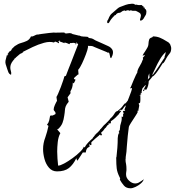

<svg xmlns="http://www.w3.org/2000/svg" viewBox="-20 -926 942 1034"><path d="M683 88Q660 88 647.5 73.5Q635 59 625 41Q627 39 627 36Q627 34 626 32Q625 30 624 28Q611 2 608.5 -19.5Q606 -41 606 -70V-73Q605 -74 605 -76Q605 -78 607 -78Q608 -91 609.5 -104Q611 -117 612 -130Q613 -143 613.5 -156Q614 -169 614 -182Q614 -186 616 -197.5Q618 -209 623 -209Q622 -210 622 -211Q622 -212 621 -213Q619 -215 619 -216Q619 -217 620 -217Q622 -219 623 -223Q624 -227 626 -227L625 -232L626 -233Q626 -250 632 -266Q637 -281 635 -298H638Q639 -298 639 -296L643 -298V-314L644 -316L645 -312H647L642 -328L654 -330V-332L652 -334Q650 -336 650 -337L651 -338Q652 -340 653 -343Q654 -346 655 -349L659 -359Q655 -356 651.5 -353Q648 -350 646 -346Q642 -339 634 -331V-335H628V-332H624L623 -326L627 -329H632V-327Q631 -325 628 -322L624 -316L622 -318V-313Q612 -302 601 -291.5Q590 -281 577 -273V-264L574 -261H565L563 -258H564L566 -255L560 -252V-253L551 -241L552 -240H551Q544 -235 540 -228Q536 -221 528 -215Q526 -213 525 -211.5Q524 -210 523 -209H525L530 -200H527V-197H522Q521 -197 521 -200H515L514 -197Q503 -188 492.5 -179Q482 -170 472 -160V-145H471Q471 -144 470 -144Q467 -144 462 -149L460 -147L463 -139L462 -136Q451 -131 447 -123.5Q443 -116 442 -105H426L398 -62H395L391 -74Q374 -39 351 -21Q328 -3 287 -3Q261 -3 244 -22.5Q227 -42 219.5 -70Q212 -98 212 -123Q212 -155 224 -186Q229 -201 233.5 -216.5Q238 -232 241 -248L233 -254Q242 -265 245 -277.5Q248 -290 250 -303H252Q254 -303 256 -303.5Q258 -304 261 -305L262 -303L279 -312V-317Q279 -322 274 -327Q269 -332 269 -336Q269 -346 275.5 -360.5Q282 -375 287 -383L284 -404Q286 -406 293 -421.5Q300 -437 307.5 -457Q315 -477 320.5 -493.5Q326 -510 326 -514L335 -518Q343 -538 349.5 -556Q356 -574 363 -590Q368 -604 374 -618.5Q380 -633 385 -647Q390 -661 394.5 -671Q399 -681 401 -688Q397 -691 394.5 -693.5Q392 -696 390 -698L389 -696L392 -691Q390 -686 386 -687L388 -692L386 -693Q379 -696 372 -695Q368 -694 364.5 -694Q361 -694 357 -694L354 -688Q350 -690 339.5 -694Q329 -698 326 -696L329 -693L301 -703L304 -706L299 -707L297 -705L300 -704L293 -703Q293 -703 294 -701Q295 -700 297 -700L298 -695L297 -693Q294 -694 288 -698L278 -702Q273 -701 271 -697Q248 -704 217 -695.5Q186 -687 155.5 -672.5Q125 -658 104 -647L105 -645L89 -635L93 -640L66 -617L57 -610L58 -609L66 -617V-616Q58 -609 50 -599Q42 -589 38 -578Q33 -561 38 -546Q42 -533 40 -525L39 -524H37Q29 -528 25.5 -536Q22 -544 19 -554Q13 -571 10.5 -580.5Q8 -590 9.5 -599Q11 -608 16 -625Q21 -627 22 -632Q24 -632 24 -634V-637L20 -633H19Q22 -636 26 -642Q30 -648 33 -651V-650Q35 -649 40 -655Q45 -661 46 -663L44 -661Q42 -659 41 -660L61 -679H62Q77 -690 93.5 -694.5Q110 -699 124 -705.5Q138 -712 146 -728Q147 -729 147 -729Q146 -729 146 -730L147 -731L151 -729Q160 -731 167 -735Q174 -739 183 -741L182 -739Q187 -741 206 -743.5Q225 -746 245 -748.5Q265 -751 273 -751V-750L327 -751L328 -748Q335 -744 348 -747Q360 -749 369 -744V-743L406 -734V-735Q417 -729 430 -729Q437 -729 443 -728.5Q449 -728 455 -727V-725L458 -722Q464 -720 470 -720Q478 -718 481 -716Q483 -715 485 -714Q487 -713 488 -712Q490 -711 491.5 -710Q493 -709 495 -708Q503 -704 512 -700.5Q521 -697 529 -693L562 -678Q576 -672 584 -660Q592 -648 586 -629Q585 -628 582 -620Q579 -611 577 -613Q573 -615 571.5 -628Q570 -641 565 -643H563Q562 -642 561 -642Q559 -644 556 -645Q538 -653 522 -659Q506 -665 488 -673Q480 -678 471 -678.5Q462 -679 453 -679Q453 -677 454 -676V-672Q452 -658 442.5 -633Q433 -608 422 -584.5Q411 -561 401 -550L403 -525H400Q399 -524 388.5 -515Q378 -506 378 -504Q378 -501 381.5 -499Q385 -497 387 -497L382 -486Q378 -477 376 -477Q375 -478 374 -479Q373 -480 372 -482V-479Q372 -454 359 -434L360 -424L344 -402L350 -378Q338 -364 334 -353.5Q330 -343 329.5 -332Q329 -321 326 -303Q323 -281 316.5 -264Q310 -247 293 -231Q291 -232 289.5 -230.5Q288 -229 289 -228L305 -209Q294 -189 291 -161Q288 -133 288 -110Q288 -91 289.5 -72Q291 -53 293 -34Q304 -34 325.5 -45.5Q347 -57 371 -74.5Q395 -92 412 -109Q429 -126 431 -136L437 -132Q438 -138 446.5 -148.5Q455 -159 465 -168.5Q475 -178 480 -182V-184Q484 -188 486 -191Q487 -193 491 -197L490 -200H493L501 -209V-208L511 -218L520 -228H519L520 -231H522Q524 -233 527 -236.5Q530 -240 534 -245Q542 -255 545 -256Q550 -261 561.5 -272.5Q573 -284 575 -289H576L584 -297Q589 -302 597 -315Q604 -327 613 -328Q620 -334 627.5 -340.5Q635 -347 640 -354L646 -362Q647 -364 652 -369L654 -368L660 -374Q661 -376 665 -380L663 -381H665L667 -382Q668 -385 674.5 -401Q681 -417 686.5 -433Q692 -449 690 -452L681 -450V-454H683Q683 -454 688 -466Q693 -478 699.5 -494Q706 -510 712 -522Q718 -534 719 -534Q719 -548 731.5 -568.5Q744 -589 749 -605L751 -607L749 -615L760 -627V-629Q756 -628 753 -627.5Q750 -627 748 -627V-629H749Q751 -634 754 -638.5Q757 -643 760 -647Q763 -652 766 -656.5Q769 -661 771 -665Q779 -677 779.5 -689.5Q780 -702 783 -712Q786 -722 800 -725L802 -728H804L803 -730Q824 -730 841 -723Q858 -716 875 -705Q878 -703 881 -701.5Q884 -700 887 -698Q889 -696 891.5 -693.5Q894 -691 896 -688Q898 -683 900 -677Q902 -671 902 -666Q902 -646 892 -636Q882 -624 874 -609Q872 -605 866.5 -595Q861 -585 856 -585Q852 -579 841.5 -562Q831 -545 819.5 -530.5Q808 -516 801 -514Q799 -510 796 -507Q793 -504 791 -501L781 -489Q781 -478 777.5 -464.5Q774 -451 767 -442L758 -446Q758 -444 757 -439.5Q756 -435 753 -435Q752 -435 752 -436L750 -439L752 -440L764 -464H765L763 -468L747 -450Q745 -443 743.5 -436.5Q742 -430 743 -424L737 -426V-424L741 -419Q737 -417 736 -416Q732 -414 731 -413L735 -411V-413H737Q735 -407 736 -401V-387Q736 -382 735 -376Q734 -370 727 -370Q728 -368 728 -364Q728 -362 730 -358L725 -331L726 -329Q721 -329 720 -330V-328L722 -323Q719 -316 707.5 -298.5Q696 -281 685.5 -264.5Q675 -248 674 -243L671 -219L668 -194Q667 -180 665.5 -165.5Q664 -151 663 -137Q662 -109 657 -80V-74Q656 -71 656 -67Q656 -54 659 -42Q660 -36 660.5 -30Q661 -24 661 -17Q661 -13 661 -9Q661 -5 660 -1Q659 3 659 7Q659 11 659 15Q659 32 675 47Q691 62 708 62Q719 62 727 57.5Q735 53 744 47Q747 44 750 43Q753 41 755 37V39H754Q752 50 739 61.5Q726 73 710 80.5Q694 88 683 88ZM873 -646Q856 -631 842 -607.5Q828 -584 817.5 -560.5Q807 -537 799 -522Q801 -523 805 -526Q821 -547 834 -567Q841 -577 847.5 -587.5Q854 -598 861 -608L864 -612Q864 -613 866 -615V-618Q866 -622 867.5 -625Q869 -628 870 -632ZM16 -626 17 -630H18V-629Q18 -626 16 -626ZM776 -498Q779 -502 786 -509Q784 -514 784 -530V-531L782 -526Q779 -519 778 -512.5Q777 -506 776 -498ZM759 -481 764 -486H762Q761 -484 759.5 -482Q758 -480 759 -481ZM562 -801Q555 -801 558 -814Q558 -815 560.5 -818Q563 -821 563 -822Q567 -834 575 -846Q580 -852 586.5 -857Q593 -862 598 -867Q606 -874 613.5 -880.5Q621 -887 628 -889Q642 -895 657.5 -900Q673 -905 683 -905Q685 -905 687 -905.5Q689 -906 691 -906Q702 -906 705 -902.5Q708 -899 715 -901Q717 -900 723.5 -899Q730 -898 740 -899Q743 -900 746 -896Q749 -892 751 -892Q755 -892 753 -885L756 -886H757Q759 -886 759 -882.5Q759 -879 762 -877L766 -875L765 -874H766Q767 -872 768 -867.5Q769 -863 768 -859Q767 -854 767 -851Q767 -848 759 -836Q749 -815 737 -815Q732 -815 735 -825Q736 -829 737.5 -833.5Q739 -838 739 -843Q739 -845 737 -851Q734 -856 728 -859Q722 -862 717 -865Q717 -865 716 -865.5Q715 -866 714 -866Q714 -868 704.5 -868Q695 -868 694 -867Q693 -868 691 -870Q689 -872 685 -867L684 -872L679 -868L680 -870L679 -869Q677 -867 674 -869Q674 -869 673.5 -869.5Q673 -870 673 -870Q672 -870 671.5 -870.5Q671 -871 670 -871L664 -870L655 -867Q655 -868 652.5 -869Q650 -870 650 -870L646 -867Q646 -869 645 -869Q644 -869 642 -867.5Q640 -866 638 -865L631 -860Q628 -858 626 -857.5Q624 -857 622 -857H620Q615 -857 607 -851Q603 -843 600.5 -844.5Q598 -846 595 -840Q594 -839 591 -836.5Q588 -834 585 -830Q583 -828 578 -821.5Q573 -815 573 -814Q567 -801 562 -801Z"/></svg>

Font: Water Brush
Style: Regular
Weight: 400
Designer: Robert E. Leuschke
Foundry: Robert E. Leuschke
Version: Version 1.010; ttfautohint (v1.8.4.7-5d5b)